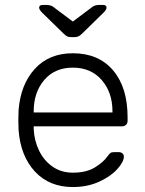

<svg xmlns="http://www.w3.org/2000/svg" viewBox="-20 -745 586 775"><path d="M54 0ZM495 -272V-257Q495 -247 488.5 -241Q482 -235 472 -235H116V-225Q118 -178 137.5 -137.5Q157 -97 192 -72.5Q227 -48 274 -48Q329 -48 363.5 -69.5Q398 -91 413 -113Q422 -125 426.5 -128Q431 -131 443 -131H459Q468 -131 474 -126Q480 -121 480 -113Q480 -92 453.5 -62.5Q427 -33 380 -11.5Q333 10 274 10Q179 10 121 -52.5Q63 -115 55 -220L54 -260L55 -300Q63 -404 120.5 -467Q178 -530 274 -530Q378 -530 436.5 -461Q495 -392 495 -272ZM434 -291V-295Q434 -372 390.5 -422Q347 -472 274 -472Q201 -472 158.5 -422Q116 -372 116 -295V-291ZM237 -609 150 -694Q138 -706 138 -714Q138 -725 152 -725H169Q176 -725 183 -723Q190 -721 194 -718L274 -658L354 -718Q358 -721 365 -723Q372 -725 379 -725H396Q410 -725 410 -714Q410 -706 398 -694L311 -609Q302 -600 295 -597.5Q288 -595 279 -595H269Q259 -595 252.5 -597.5Q246 -600 237 -609Z"/></svg>

Font: Hezaedrus Light
Style: Regular
Weight: 300
Designer: Hubert & Fischer
Foundry: Hubert & Fischer
Version: Version 1.10;September 3, 2019;FontCreator 11.5.0.2425 64-bi